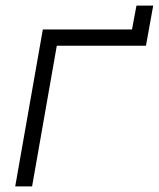

<svg xmlns="http://www.w3.org/2000/svg" viewBox="-20 -668 569 688"><path d="M529 -648 503 -504H183.5L95 0H34.5L133.5 -562.5H453L469 -648Z"/></svg>

Font: Russisch Sans Light
Style: Italic
Weight: 300
Italic angle: -10°
Designer: Michael Sharanda (font) & Cristiano Sobral (main changes)
Foundry: Michael Sharanda
Version: Version 2.00;September 8, 2020;FontCreator 13.0.0.2681 64-bi